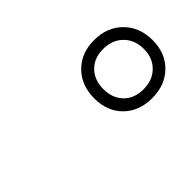

<svg xmlns="http://www.w3.org/2000/svg" viewBox="-45 -891 649 649"><g transform="rotate(-45 280.0 -566.0)"><path d="M270 -565C270 -523.7 282.8 -490.3 308.5 -465C334.2 -439.7 367.7 -427 409 -427C450.3 -427 484 -439.7 510 -465C536 -490.3 549 -523.7 549 -565C549 -606.3 536 -640 510 -666C484 -692 450.3 -705 409 -705C367.7 -705 334.2 -692 308.5 -666C282.8 -640 270 -606.3 270 -565ZM340 -635.5C357.3 -653.2 380.5 -662 409.5 -662C438.5 -662 462 -653 480 -635C498 -617 507 -593.7 507 -565C507 -536.3 498 -513.2 480 -495.5C462 -477.8 438.5 -469 409.5 -469C380.5 -469 357.3 -477.8 340 -495.5C322.7 -513.2 314 -536.5 314 -565.5C314 -594.5 322.7 -617.8 340 -635.5Z"/></g></svg>

Font: Titillium Web
Style: Light Italic
Weight: 300
Italic angle: -13°
Version: Version 1.001;PS 57.000;hotconv 1.0.70;makeotf.lib2.5.55311